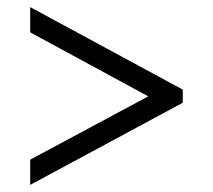

<svg xmlns="http://www.w3.org/2000/svg" viewBox="-20 -628 599 540"><path d="M65 -108V-179L397 -357L65 -537V-608L494 -376V-339Z"/></svg>

Font: Noto Serif Armenian Medium
Style: Regular
Weight: 500
Version: Version 2.007